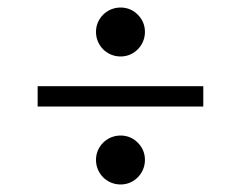

<svg xmlns="http://www.w3.org/2000/svg" viewBox="-20 -566 640 510"><path d="M80 -283H520V-337H80ZM235 -481Q235 -468 240 -456Q245 -444 254 -435Q263 -426 275 -421Q287 -416 300 -416Q314 -416 325.5 -421Q337 -426 346 -435Q355 -444 360 -456Q365 -468 365 -481Q365 -508 346 -527Q327 -546 300 -546Q287 -546 275 -541Q263 -536 254 -527Q245 -518 240 -506.5Q235 -495 235 -481ZM235 -141Q235 -128 240 -116Q245 -104 254 -95Q263 -86 275 -81Q287 -76 300 -76Q314 -76 325.5 -81Q337 -86 346 -95Q355 -104 360 -116Q365 -128 365 -141Q365 -168 346 -187Q327 -206 300 -206Q287 -206 275 -201Q263 -196 254 -187Q245 -178 240 -166.5Q235 -155 235 -141Z"/></svg>

Font: CommitMonoV143 ExtLt
Style: Regular
Weight: 200
Monospace: yes
Designer: Eigil Nikolajsen
Foundry: Eigil Nikolajsen
Version: Version 1.143